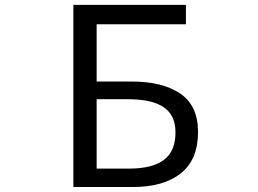

<svg xmlns="http://www.w3.org/2000/svg" viewBox="-20 -753 1040 773"><path d="M275.4 0V-733.4H728.5V-655.3H369.1V-424.8H509.8Q634.8 -424.8 706.1 -376Q777.3 -327.1 777.3 -221.7Q777.3 -110.4 708 -55.2Q638.7 0 513.7 0ZM369.1 -74.2H499Q593.8 -74.2 640.1 -109.4Q686.5 -144.5 686.5 -219.7Q686.5 -289.1 639.2 -321.3Q591.8 -353.5 496.1 -353.5H369.1Z"/></svg>

Font: GenEi Gothic M Regular
Style: Regular
Weight: 400
Designer: o_tamon (Modified); [Source Han Sans]
Ryoko NISHIZUKA  (kana & ideographs); Paul D. Hunt (Latin, Greek & Cyrillic); Wenl
Version: Version 1.1a;Original Version 1.004